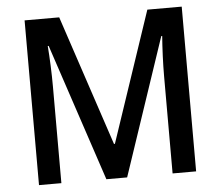

<svg xmlns="http://www.w3.org/2000/svg" viewBox="-51 -771 952 829"><g transform="rotate(-5 425.0 -357.0)"><path d="M377 0 179 -595H175Q178 -558 180 -510Q182 -462 182 -418V0H85V-714H235L423 -149H427L617 -714H766V0H664V-421Q664 -463 666 -510Q668 -557 671 -595H667L467 0Z"/></g></svg>

Font: Noto Sans Lao UI SemCond Med
Style: Regular
Weight: 500
Width: 4
Designer: Monotype Design Team
Foundry: Monotype Imaging Inc.
Version: Version 2.000; ttfautohint (v1.8.4.7-5d5b)